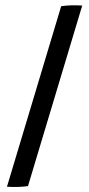

<svg xmlns="http://www.w3.org/2000/svg" viewBox="-20 -622 344 740"><path d="M6.8 97.7 215.8 -598.1Q252.4 -603.5 296.9 -600.6L87.9 95.2Q51.3 100.6 6.8 97.7Z"/></svg>

Font: Markazi Text
Style: Regular
Weight: 400
Designer: Borna Izadpanah (Arabic designer), Fiona Ross (Arabic design director) and Florian Runge (Latin designer)
Foundry: Borna Izadpanah and Florian Runge
Version: Version 1.000